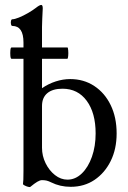

<svg xmlns="http://www.w3.org/2000/svg" viewBox="-20 -745 518 777"><path d="M266 11Q223 11 187 -7Q177 -12 169 -14Q161 -16 150 -16Q142 -16 131 -9.5Q120 -3 103 11Q101 13 93.5 11Q86 9 79.5 5.5Q73 2 73 0Q74 -7 74.5 -18Q75 -29 75 -53.5Q75 -78 75 -127V-573Q75 -640 30 -640Q26 -640 24.5 -647Q23 -654 24.5 -660.5Q26 -667 30 -667Q39 -667 56.5 -674Q74 -681 93 -692Q112 -703 125 -713Q140 -725 147 -725Q153 -725 153 -711Q152 -685 151 -669Q150 -653 150 -636V-388Q176 -406 205.5 -415.5Q235 -425 264 -425Q319 -425 361.5 -397Q404 -369 428 -319.5Q452 -270 452 -205Q452 -142 428 -93.5Q404 -45 362.5 -17Q321 11 266 11ZM253 -18Q285 -18 311 -43Q337 -68 352 -110.5Q367 -153 367 -205Q367 -288 331 -337Q295 -386 233 -386Q193 -386 171.5 -368Q150 -350 150 -316V-147Q150 -114 164.5 -84.5Q179 -55 202.5 -36.5Q226 -18 253 -18ZM27 -507Q23 -507 22 -518.5Q21 -530 22 -541.5Q23 -553 27 -553H253Q255 -553 256 -541.5Q257 -530 256 -518.5Q255 -507 252 -507Z"/></svg>

Font: Junicode VF
Style: Regular
Weight: 400
Designer: Peter S. Baker
Version: Version 2.213